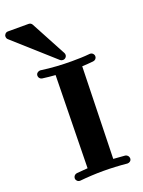

<svg xmlns="http://www.w3.org/2000/svg" viewBox="-247 -1094 884 1184"><g transform="rotate(-20 195.0 -502.0)"><path d="M416 -682.1Q416 -672.4 409.2 -665.3Q402.3 -658.2 392.1 -657.2Q374 -655.3 356 -654.1Q337.9 -652.8 318.8 -651.9L303.2 -49.8Q321.8 -48.3 341.1 -46.9Q360.4 -45.4 379.9 -43.9Q391.1 -41.5 397 -33.9Q402.8 -26.4 402.8 -16.1Q401.9 -5.4 394.3 0.7Q386.7 6.8 377 6.8H375Q335.9 2.9 297.1 1Q258.3 -1 219.2 -1Q180.7 -1 142.8 1Q105 2.9 66.9 6.8H64.9Q53.7 6.8 46.4 -0.7Q39.1 -8.3 39.1 -18.1Q39.1 -27.8 45.7 -35.2Q52.2 -42.5 62 -43.9Q80.1 -45.4 98.4 -46.9Q116.7 -48.3 134.8 -49.8L146 -657.2Q104 -660.2 61 -666Q51.3 -667.5 45.2 -674.8Q39.1 -682.1 39.1 -690.9Q39.1 -703.6 47.9 -710.2Q56.6 -716.8 64.9 -716.8H67.9Q119.6 -709.5 169.9 -706.3Q220.2 -703.1 270 -703.1Q300.3 -703.1 329.6 -704.1Q358.9 -705.1 388.2 -708H390.1Q401.4 -708 408.7 -700.2Q416 -692.4 416 -682.1ZM-63.5 -985.8Q-63.5 -995.6 -56.2 -1003.2Q-48.8 -1010.7 -37.6 -1010.7H96.7Q111.8 -1010.7 119.6 -998L243.7 -766.1Q246.6 -760.7 246.6 -753.9Q246.6 -744.1 239.3 -736.6Q231.9 -729 220.7 -729Q210.9 -729 203.6 -734.9L-54.7 -965.8Q-63.5 -973.1 -63.5 -985.8Z"/></g></svg>

Font: Ribeye
Style: Regular
Weight: 400
Designer: Astigmatic (AOETI)
Foundry: Astigmatic (AOETI)
Version: Version 1.000